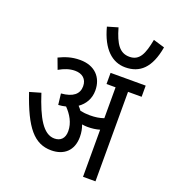

<svg xmlns="http://www.w3.org/2000/svg" viewBox="-157 -1002 986 1115"><g transform="rotate(20 335.5 -444.0)"><path d="M671 -867 601 -888C584 -798 563 -747 500 -747C440 -747 410 -792 383 -886L318 -867C352 -738 418 -681 498 -681C587 -681 648 -733 671 -867ZM390 -211C390 -239 385 -263 377 -284C389 -282 401 -281 411 -281C438 -281 462 -284 486 -291V0H563V-553H647V-622H430V-553H486V-362C459 -353 435 -349 401 -349C379 -349 360 -351 341 -355C335 -363 328 -372 321 -379C358 -405 382 -444 382 -495C382 -575 331 -632 239 -632C186 -632 148 -618 110 -600L135 -533C168 -552 199 -563 233 -563C277 -563 307 -539 307 -494C307 -446 273 -417 200 -411L208 -343C224 -344 239 -346 254 -350C288 -315 315 -271 315 -219C315 -174 290 -152 253 -152C184 -152 137 -237 92 -376L23 -356C90 -158 154 -81 259 -81C337 -81 390 -126 390 -211Z"/></g></svg>

Font: Noto Sans Condensed
Style: Italic
Weight: 400
Width: 3
Italic angle: -12°
Designer: Monotype Design Team
Foundry: Monotype Imaging Inc.
Version: Version 2.013